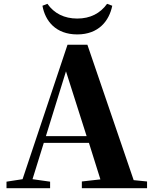

<svg xmlns="http://www.w3.org/2000/svg" viewBox="-20 -984 801 1004"><path d="M202 -954C216 -875 271 -804 384 -804C496 -804 551 -875 567 -954L540 -964C504 -914 452 -887 384 -887C316 -887 263 -914 228 -964ZM325 -611 433 -272H220ZM408 0H749V-35L679 -42L437 -750H333L98 -47L14 -34V0H242V-34L150 -47L209 -237H445L505 -46L408 -35Z"/></svg>

Font: Noto Serif CJK SC Black
Style: Regular
Weight: 900
Designer: Ryoko NISHIZUKA 西塚涼子 (kana & ideographs); Frank Grießhammer (Latin, Greek & Cyrillic); Wenlong ZHANG 张文龙 (bopomofo); San
Foundry: Adobe
Version: Version 2.001;hotconv 1.1.0;makeotfexe 2.6.0